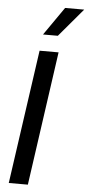

<svg xmlns="http://www.w3.org/2000/svg" viewBox="-65 -1036 491 1071"><g transform="rotate(5 181.0 -500.0)"><path d="M254.9 -1000H361.8L228 -841.8H145ZM26.9 0 133.8 -750H240.2L133.8 0Z"/></g></svg>

Font: Oakes Grotesk
Style: Medium Italic
Weight: 500
Designer: Samuel Oakes
Foundry: Samuel Oakes
Version: Version 1.0 | wf-rip DC20170320